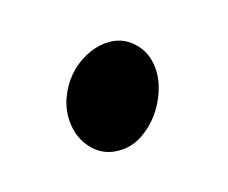

<svg xmlns="http://www.w3.org/2000/svg" viewBox="-44 -402 326 274"><g transform="rotate(-20 118.5 -264.5)"><path d="M47 -252Q47 -225.8 62.9 -207.4Q78.7 -189 105.1 -189Q121 -189 136 -197.5Q151 -206 162.3 -219Q173.7 -232.1 180.8 -249Q188 -266 188 -282Q188 -306.7 172.5 -323.3Q157 -340 133 -340Q117.3 -340 101.7 -333Q86 -326 74 -314.1Q62.1 -302.2 54.5 -285.9Q47 -269.6 47 -252Z"/></g></svg>

Font: Vermiglione
Style: Italic
Weight: 400
Italic angle: -11°
Version: Version 1.105